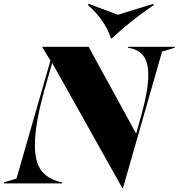

<svg xmlns="http://www.w3.org/2000/svg" viewBox="-76 -956 931 1001"><path d="M-56 -5 10 -25 187 -640 145 -709V-712H386L634 -259L662 -360Q697 -487 697 -564Q697 -630 673 -663Q649 -696 602 -705L591 -707V-712H835V-707L769 -687L565 25H562L196 -628L160 -502Q106 -314 106 -201Q106 -111 139 -67.5Q172 -24 236 -8L248 -5V0H-56ZM507 -756H502Q490 -799 457.5 -846Q425 -893 382 -930L386 -936L539 -879L723 -936L726 -930Q603 -846 507 -756Z"/></svg>

Font: Nyght Serif Dark Italic
Style: Regular
Weight: 800
Italic angle: -16°
Designer: Maksym Kobuzan
Version: Version 0.400